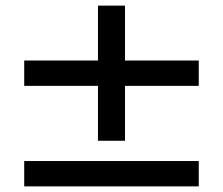

<svg xmlns="http://www.w3.org/2000/svg" viewBox="-20 -619 792 682"><path d="M424 -119V-314H686V-404H424V-599H328V-404H66V-314H328V-119ZM686 43V-47H66V43Z"/></svg>

Font: STIX Two Text
Style: Bold Italic
Weight: 700
Italic angle: -12°
Designer: Ross Mills, John Hudson & Paul Hanslow, Tiro Typeworks Ltd; with prior portions MicroPress Inc. and Coen Hoffman, Elsevi
Foundry: Tiro Typeworks Ltd
Version: Version 2.13 b171